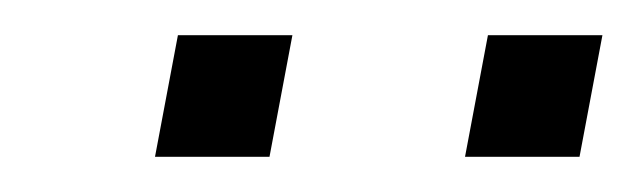

<svg xmlns="http://www.w3.org/2000/svg" viewBox="-20 -739 362 109"><path d="M68 -650 81 -719H146L133 -650ZM244 -650 257 -719H322L309 -650Z"/></svg>

Font: Archivo SemiBold Thin
Style: Italic
Weight: 250
Italic angle: -10°
Version: Version 2.001